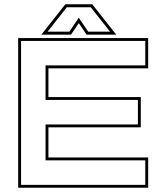

<svg xmlns="http://www.w3.org/2000/svg" viewBox="-20 -878 778 898"><path d="M65 0V-700H673V-558.5H206.5V-424H638.5V-282.5H206.5V-141.5H673V0ZM78.5 -13.5H659.5V-128H193V-296H625V-410.5H193V-572H659.5V-686.5H78.5ZM285.5 -858H411.5L523.5 -716H385L348.5 -770L312 -716H173.5ZM292.5 -844 202.5 -730H304.5L348.5 -795L392.5 -730H494.5L404.5 -844Z"/></svg>

Font: Tourney Expanded Thin
Style: Regular
Weight: 100
Width: 7
Designer: Tyler Finck
Foundry: Etcetera Type Co
Version: Version 1.010; ttfautohint (v1.8.3)